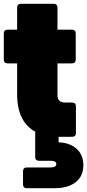

<svg xmlns="http://www.w3.org/2000/svg" viewBox="-24 -719 458 1009"><path d="M66 -679V-563H16C3 -563 -4 -556 -4 -543V-406C-4 -393 3 -386 16 -386H66V-224C66 -120 103 -59 161 -27V106C161 119 168 126 181 126H243C261 126 272 131 272 143C272 155 261 161 243 161H117C104 161 97 168 97 181V250C97 263 104 270 117 270H266C334 270 414 242 414 149C414 57 335 29 284 29V0H355C368 0 375 -7 375 -20V-160C375 -173 368 -180 355 -180H321C290 -180 278 -193 278 -220V-386H354C367 -386 374 -393 374 -406V-543C374 -556 367 -563 354 -563H278V-679C278 -692 271 -699 258 -699H86C73 -699 66 -692 66 -679Z"/></svg>

Font: Malmofest Black-Rounded
Style: Regular
Weight: 800
Designer: Jonny Pinhorn (Poppins), Kolossal
Version: Version 1.004;Glyphs 3.1.2 (3151)